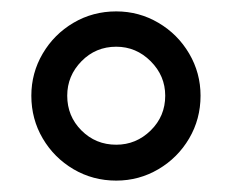

<svg xmlns="http://www.w3.org/2000/svg" viewBox="-20 -731 407 337"><path d="M35 -563Q35 -603 55 -637Q75 -671 109 -691Q143 -711 184 -711Q224 -711 258 -691Q292 -671 312 -637Q332 -603 332 -563Q332 -522 312 -488Q292 -454 258 -434Q224 -414 184 -414Q143 -414 109 -434Q75 -454 55 -488Q35 -522 35 -563ZM270 -563Q270 -598 244.5 -623.5Q219 -649 184 -649Q148 -649 123 -623.5Q98 -598 98 -563Q98 -527 123 -502Q148 -477 184 -477Q219 -477 244.5 -502Q270 -527 270 -563Z"/></svg>

Font: Shippori Gochic B2 Bold
Style: Regular
Weight: 700
Designer: FONTDASU
Foundry: FONTDASU / Google Inc. / but / Adobe
Version: Version 1.130